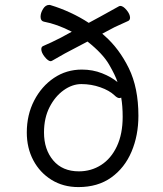

<svg xmlns="http://www.w3.org/2000/svg" viewBox="-20 -743 662 781"><path d="M396 -606 406 -597Q465 -545 504 -465.5Q543 -386 543 -272Q543 -192 515 -126Q487 -60 432.5 -21Q378 18 299 18Q237 18 189.5 -11.5Q142 -41 115.5 -91Q89 -141 89 -204Q89 -276 119 -334Q149 -392 199.5 -426Q250 -460 313 -460Q357 -460 395 -445Q433 -430 458 -409Q450 -435 424 -480Q398 -525 336 -574L260 -534Q246 -527 224.5 -514.5Q203 -502 192 -496Q188 -494 187 -494Q176 -494 162 -511.5Q148 -529 148 -543Q148 -553 156 -556Q170 -562 189.5 -571Q209 -580 228 -590L272 -614Q212 -645 158 -655Q145 -658 145 -675Q145 -690 155 -706.5Q165 -723 180 -723Q184 -723 186 -722Q226 -710 266 -691.5Q306 -673 341 -650L389 -676L463 -717Q467 -719 469 -719Q481 -719 495 -702Q509 -685 509 -671Q509 -662 502 -658Q483 -649 463.5 -640.5Q444 -632 430 -624ZM473 -346Q469 -344 466 -344Q457 -344 446 -355Q425 -375 388 -388Q351 -401 311 -401Q274 -401 239 -376Q204 -351 181.5 -307Q159 -263 159 -204Q159 -135 196.5 -90.5Q234 -46 301 -46Q351 -46 391.5 -72Q432 -98 455.5 -148Q479 -198 479 -268Q479 -312 473 -346Z"/></svg>

Font: QiushuiShotai
Style: Regular
Weight: 600
Designer: Fontworks Inc.
Foundry: Fontworks Inc.
Version: Version 1.250